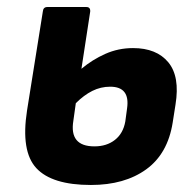

<svg xmlns="http://www.w3.org/2000/svg" viewBox="-20 -515 551 547"><path d="M239 12Q128 12 83.5 -36Q39 -84 57 -200L102 -482Q103 -495 115 -495H226Q238 -495 237 -482L212 -319Q243 -345 280 -361.5Q317 -378 359 -378Q426 -378 459.5 -337.5Q493 -297 480 -217L472 -166Q458 -77 396.5 -32.5Q335 12 239 12ZM189 -171Q177 -98 249 -98Q284 -98 307.5 -116.5Q331 -135 337 -169L342 -206Q351 -268 294 -268Q267 -268 243 -256Q219 -244 196 -221Z"/></svg>

Font: Sofia Sans ExtraBold
Style: Italic
Weight: 800
Italic angle: -9°
Designer: Botio Nikoltchev, Ani Petrova
Foundry: lettersoup
Version: Version 4.100; ttfautohint (v1.8.4.7-5d5b)